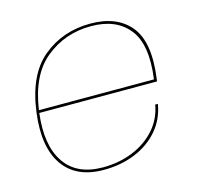

<svg xmlns="http://www.w3.org/2000/svg" viewBox="-91 -692 826 794"><g transform="rotate(-15 322.0 -294.5)"><path d="M259.5 4.5Q141.5 4.5 87 -74.2Q32.5 -153 51.5 -298Q72 -454 157.5 -524.2Q243 -594.5 361 -594.5Q475 -594.5 531.8 -525Q588.5 -455.5 567.5 -302Q566.5 -295 566 -292H62Q45.5 -157.5 95.5 -83Q146 -6.5 259.5 -6.5Q327.5 -6.5 386 -30Q444.5 -53.5 484 -97.5Q523.5 -141.5 534 -201.5H545.5Q534.5 -137 494.2 -90.8Q454 -44.5 393.2 -20Q332.5 4.5 259.5 4.5ZM63.5 -303.5H556Q575.5 -449 522.5 -515.5Q469 -583.5 361 -583.5Q249.5 -583.5 166.5 -516Q84.5 -450 63.5 -303.5Z"/></g></svg>

Font: Anybody ExtraExpanded Thin
Style: Italic
Weight: 100
Width: 8
Italic angle: -10°
Designer: Tyler Finck
Foundry: Etcetera Type Company
Version: Version 1.010; ttfautohint (v1.8.3) -l 8 -r 50 -G 200 -x 14 